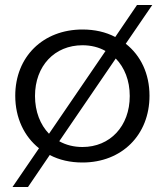

<svg xmlns="http://www.w3.org/2000/svg" viewBox="-20 -647 659 768"><path d="M483 -472 589 -627H528L441 -499C403 -519 359 -529 310 -529C152 -529 41 -420 41 -264C41 -175 77 -101 136 -54L30 101H92L179 -27C217 -7 261 3 310 3C467 3 578 -107 578 -264C578 -352 543 -425 483 -472ZM120 -263C120 -383 198 -466 310 -466C344 -466 376 -458 402 -443L176 -112C141 -148 120 -201 120 -263ZM310 -59C275 -59 244 -67 217 -82L443 -413C478 -377 499 -325 499 -263C499 -142 420 -59 310 -59Z"/></svg>

Font: Juman Normal
Style: Regular
Weight: 300
Designer: Bandar Raffah (Arabic) Julieta Ulanovsky (Latin)
Foundry: Caramella
Version: Version 5.022;PS 005.022;hotconv 1.0.88;makeotf.lib2.5.64775